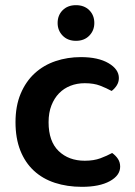

<svg xmlns="http://www.w3.org/2000/svg" viewBox="-20 -709 524 743"><path d="M308 -387Q278 -387 252.5 -377Q227 -367 208.5 -348Q190 -329 179 -301Q168 -273 168 -236Q168 -162 207 -124.5Q246 -87 308 -87Q343 -87 368.5 -96.5Q394 -106 414 -117Q428 -107 436.5 -94Q445 -81 445 -64Q445 -30 405 -8Q365 14 297 14Q240 14 192.5 -1.5Q145 -17 111 -48.5Q77 -80 58.5 -127Q40 -174 40 -236Q40 -299 60 -346.5Q80 -394 114.5 -425.5Q149 -457 195 -472.5Q241 -488 293 -488Q360 -488 400 -464.5Q440 -441 440 -407Q440 -391 431.5 -378Q423 -365 412 -357Q392 -368 367.5 -377.5Q343 -387 308 -387ZM345 -620Q345 -591 325.5 -571Q306 -551 274 -551Q242 -551 222.5 -571Q203 -591 203 -620Q203 -650 222.5 -669.5Q242 -689 274 -689Q306 -689 325.5 -669.5Q345 -650 345 -620Z"/></svg>

Font: Baloo Da 2 SemiBold
Style: Regular
Weight: 600
Designer: Noopur Datye, Sulekha Rajkumar and Ek Type
Foundry: Ek Type
Version: Version 1.640;hotconv 1.0.111;makeotfexe 2.5.65597; ttfautoh